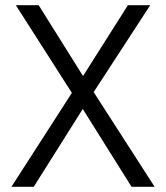

<svg xmlns="http://www.w3.org/2000/svg" viewBox="-20 -720 640 740"><path d="M24 0 257 -362 41 -700H129L300 -427L473 -700H559L341 -365L576 0H487L299 -300L110 0Z"/></svg>

Font: Red Hat Mono
Style: Regular
Weight: 400
Designer: Pentagram, MCKL
Foundry: Pentagram, MCKL
Version: Version 1.023